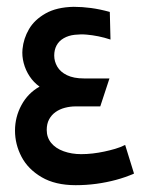

<svg xmlns="http://www.w3.org/2000/svg" viewBox="-20 -532 439 563"><path d="M304 -416 302 -497Q273 -505 247 -508.5Q221 -512 196 -512Q146 -511 113.5 -492.5Q81 -474 65 -446.5Q49 -419 46 -388Q44 -368 49.5 -347Q55 -326 67 -308Q79 -290 96 -278Q62 -259 43 -224Q24 -189 24 -149Q24 -109 43 -72.5Q62 -36 102 -12.5Q142 11 202 11Q233 11 262.5 7Q292 3 320 -4.5Q348 -12 373 -23L347 -107Q333 -100 317.5 -95.5Q302 -91 285.5 -87.5Q269 -84 252 -82Q235 -80 218 -80Q190 -80 166.5 -88.5Q143 -97 130 -113Q117 -129 117 -151Q117 -169 124 -182Q131 -195 143 -203.5Q155 -212 170.5 -216Q186 -220 201 -220H274L301 -302H226Q196 -302 176.5 -311.5Q157 -321 148 -336.5Q139 -352 139 -369Q139 -386 146 -399Q153 -412 167 -420Q181 -428 199 -430Q217 -432 234 -430.5Q251 -429 268.5 -425.5Q286 -422 304 -416Z"/></svg>

Font: Advent Pro SemiBold
Style: Regular
Weight: 600
Designer: VivaRado, Andreas Kalpakidis
Foundry: VivaRado, Andreas Kalpakidis
Version: Version 3.000